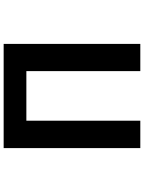

<svg xmlns="http://www.w3.org/2000/svg" viewBox="110 -890 780 1040"><g transform="rotate(-90 500.0 -370.0)"><path d="M217.8 0V-740.2H782.2V0H634.8V-617.2H366.2V0Z"/></g></svg>

Font: GenEi Gothic M Regular
Style: Bold
Weight: 700
Designer: o_tamon (Modified); [Source Han Sans]
Ryoko NISHIZUKA  (kana & ideographs); Paul D. Hunt (Latin, Greek & Cyrillic); Wenl
Version: Version 1.1a;Original Version 1.004